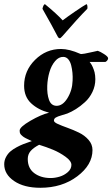

<svg xmlns="http://www.w3.org/2000/svg" viewBox="-76 -683 540 924"><path d="M211.4 -499Q205.6 -499 200.7 -508.8Q187 -535.6 170.9 -564.7Q154.8 -593.8 142.6 -615.2Q130.4 -636.7 128.4 -640.6Q132.3 -660.2 140.1 -663.1Q196.8 -616.7 225.6 -585Q248.5 -602.5 286.4 -628.4Q324.2 -654.3 340.3 -663.1Q343.3 -661.6 344.5 -654.8Q345.7 -647.9 344.2 -640.6Q301.3 -597.7 224.1 -508.8Q215.8 -499 211.4 -499ZM267.6 110.4Q267.6 91.8 239.3 71.3Q210.9 50.8 179 37.6Q147 24.4 112.3 13.7Q84.5 28.3 71 44.2Q57.6 60.1 57.6 82Q57.6 127 89.1 150.4Q120.6 173.8 168 173.8Q188.5 173.8 210.7 167.2Q232.9 160.6 250.2 145.5Q267.6 130.4 267.6 110.4ZM229.5 -409.2Q207 -410.2 189 -388.7Q170.9 -367.2 161.9 -335.9Q152.8 -304.7 151.4 -270.5Q149.9 -230.5 159.7 -202.9Q169.4 -175.3 194.3 -173.8Q225.1 -172.4 248.5 -210.4Q272 -248.5 273.4 -294.9Q274.4 -314 272.7 -332.3Q271 -350.6 266.6 -368.4Q262.2 -386.2 252.7 -397.5Q243.2 -408.7 229.5 -409.2ZM355.5 -384.8Q355.5 -384.3 357.7 -381.6Q359.9 -378.9 361.6 -376.5Q363.3 -374 366 -369.1Q368.7 -364.3 370.6 -359.6Q372.6 -355 375 -348.4Q377.4 -341.8 379.2 -335Q380.9 -328.1 381.8 -319.3Q382.8 -310.5 382.8 -301.8Q382.8 -269.5 368.9 -240.5Q355 -211.4 332.5 -191.2Q310.1 -170.9 289.3 -158Q268.6 -145 248 -136.7Q241.7 -134.3 221.2 -128.4Q200.7 -122.6 192.1 -117.2Q183.6 -111.8 183.6 -102.5Q183.6 -94.7 202.6 -86.2Q221.7 -77.6 249 -67.9Q276.4 -58.1 303.7 -44.9Q331.1 -31.7 350.1 -10Q369.1 11.7 369.1 39.1Q369.1 110.4 295.9 165.5Q222.7 220.7 118.2 220.7Q39.6 220.7 -8.1 188.2Q-55.7 155.8 -55.7 107.4Q-55.7 88.9 -47.1 72.8Q-38.6 56.6 -26.1 45.9Q-13.7 35.2 4.2 25.6Q22 16.1 36.4 10.5Q50.8 4.9 68.4 -1Q74.2 -2.9 77.1 -3.9Q40 -20.5 33.2 -27.3Q31.7 -28.8 28.8 -31.2Q25.9 -33.7 24.7 -35.2Q23.4 -36.6 21.7 -39.3Q20 -42 19.3 -45.7Q18.6 -49.3 18.6 -54.7Q18.6 -71.8 70.3 -101.8Q122.1 -131.8 160.2 -140.6Q107.9 -154.3 74 -185.8Q40 -217.3 40 -270.5Q40 -342.8 92.8 -395Q145.5 -447.3 217.8 -447.3Q257.3 -447.3 310.5 -423.8Q314.5 -421.9 332 -425Q349.6 -428.2 370.4 -433.1Q391.1 -438 394.5 -438.5Q406.7 -434.6 425.5 -422.4Q444.3 -410.2 444.3 -402.3Q444.3 -397 439.2 -390.9Q434.1 -384.8 428.7 -384.8Z"/></svg>

Font: Amiri
Style: Bold Slanted
Weight: 700
Italic angle: 9°
Designer: Khaled Hosny
Version: Version 000.107